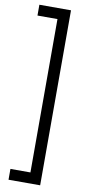

<svg xmlns="http://www.w3.org/2000/svg" viewBox="-113 -918 546 1154"><g transform="rotate(10 159.5 -341.0)"><path d="M222 -875V193H29V127H151V-809H29V-875Z"/></g></svg>

Font: Yaldevi
Style: Regular
Weight: 400
Designer: Sol Matas, Rajitha Manaperi, Kosala Senevirathne
Foundry: Mooniak
Version: Version 1.100